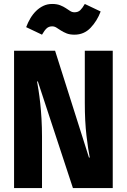

<svg xmlns="http://www.w3.org/2000/svg" viewBox="-20 -949 640 969"><path d="M348 0 171 -538H167Q170 -522 174.5 -493.5Q179 -465 183 -428.5Q187 -392 189.5 -348.5Q192 -305 192 -259V0H51V-693H258L429 -154H433Q425 -192 416.5 -264Q408 -336 408 -430V-693H549V0ZM356 -774Q332 -774 316 -780.5Q300 -787 287.5 -795Q275 -803 265 -809.5Q255 -816 243 -816Q226 -816 215 -805.5Q204 -795 192 -774L112 -812Q121 -836 133.5 -857Q146 -878 162.5 -894Q179 -910 199 -919.5Q219 -929 243 -929Q267 -929 283.5 -922.5Q300 -916 312 -908Q324 -900 334 -893.5Q344 -887 356 -887Q374 -887 385 -897.5Q396 -908 408 -929L488 -891Q470 -843 437 -808.5Q404 -774 356 -774Z"/></svg>

Font: Qzxlaeiskcpccdgjqmyffctclhy
Style: Regular
Weight: 700
Monospace: yes
Designer: Carrois Corporate & Edenspiekermann
Foundry: Carrois Corporate GbR & Edenspiekermann AG
Version: Version 2.001